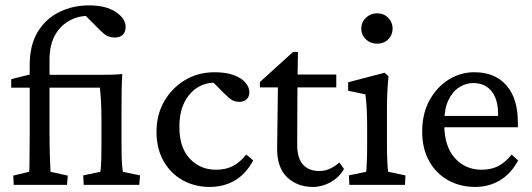

<svg xmlns="http://www.w3.org/2000/svg" viewBox="-20 -702 2021 729"><path d="M32.2 0 30.3 -35.2 90.8 -49.8Q91.8 -59.6 91.8 -76.7Q91.8 -93.8 92.3 -122.1Q92.8 -150.4 92.8 -194.3V-455.1Q92.8 -530.3 123 -580.6Q153.3 -630.9 205.1 -656.2Q256.8 -681.6 317.4 -681.6Q381.8 -681.6 419.4 -656.7Q457 -631.8 457 -599.6Q457 -581.1 446.3 -570.3Q435.5 -559.6 416 -559.6Q400.4 -559.6 387.2 -565.9Q374 -572.3 356.4 -590.8L292 -655.3L346.7 -638.7Q300.8 -647.5 259.8 -631.3Q218.8 -615.2 193.4 -576.2Q168 -537.1 168 -473.6V-418V-201.2Q168 -170.9 168.5 -143.6Q168.9 -116.2 169.9 -93.3Q170.9 -70.3 171.9 -49.8L237.3 -35.2L234.4 0ZM297.9 0 295.9 -36.1 361.3 -49.8Q362.3 -59.6 363.3 -71.3Q364.3 -83 364.7 -102.5Q365.2 -122.1 365.2 -154.3V-240.2Q365.2 -291 363.3 -321.8Q361.3 -352.5 359.4 -369.1H22.5V-401.4L92.8 -418.9L143.6 -418H367.2Q385.7 -418 405.3 -418.5Q424.8 -418.9 444.3 -420.9Q442.4 -389.6 441.9 -359.4Q441.4 -329.1 441.4 -284.2V-161.1Q441.4 -130.9 441.9 -108.9Q442.4 -86.9 443.8 -72.3Q445.3 -57.6 446.3 -49.8L511.7 -36.1L508.8 0Z M775.4 7.8Q720.7 7.8 674.8 -17.1Q628.9 -42 601.6 -89.4Q574.2 -136.7 574.2 -202.1Q574.2 -265.6 603 -316.4Q631.8 -367.2 681.6 -397.5Q731.4 -427.7 794.9 -427.7Q837.9 -427.7 867.2 -417Q896.5 -406.2 911.6 -388.7Q926.8 -371.1 926.8 -351.6Q926.8 -335.9 917 -325.7Q907.2 -315.4 889.6 -315.4Q873 -315.4 862.3 -321.3Q851.6 -327.1 834 -344.7L784.2 -394.5L819.3 -384.8Q780.3 -393.6 744.1 -377.4Q708 -361.3 684.6 -321.8Q661.1 -282.2 661.1 -219.7Q661.1 -141.6 700.7 -99.6Q740.2 -57.6 799.8 -57.6Q836.9 -57.6 863.8 -71.3Q890.6 -85 915 -115.2L941.4 -92.8Q914.1 -42 872.1 -17.1Q830.1 7.8 775.4 7.8Z M1286.1 -60.5Q1267.6 -28.3 1235.4 -10.3Q1203.1 7.8 1168 7.8Q1109.4 7.8 1070.8 -28.3Q1032.2 -64.5 1032.2 -136.7L1035.2 -370.1H966.8V-390.6L1092.8 -504.9H1111.3L1109.4 -392.6L1108.4 -152.3Q1108.4 -101.6 1130.4 -77.1Q1152.3 -52.7 1192.4 -52.7Q1214.8 -52.7 1233.9 -62Q1252.9 -71.3 1268.6 -85ZM1074.2 -370.1V-418.9H1256.8V-370.1Z M1306.6 0 1304.7 -36.1 1370.1 -49.8Q1371.1 -53.7 1371.6 -63.5Q1372.1 -73.2 1373 -94.7Q1374 -116.2 1374 -154.3V-218.8Q1374 -259.8 1372.1 -293Q1370.1 -326.2 1367.2 -343.8L1301.8 -357.4V-389.6L1440.4 -425.8L1455.1 -412.1Q1452.1 -381.8 1450.7 -352.5Q1449.2 -323.2 1449.2 -284.2V-161.1Q1449.2 -116.2 1450.7 -86.9Q1452.1 -57.6 1454.1 -49.8L1519.5 -36.1L1517.6 0ZM1412.1 -536.1Q1386.7 -536.1 1369.1 -552.7Q1351.6 -569.3 1351.6 -593.8Q1351.6 -617.2 1369.1 -634.3Q1386.7 -651.4 1412.1 -651.4Q1437.5 -651.4 1454.1 -634.3Q1470.7 -617.2 1470.7 -593.8Q1470.7 -569.3 1454.1 -552.7Q1437.5 -536.1 1412.1 -536.1Z M1784.2 7.8Q1727.5 7.8 1681.6 -17.6Q1635.7 -43 1609.4 -90.3Q1583 -137.7 1583 -202.1Q1583 -271.5 1611.3 -322.3Q1639.6 -373 1685.5 -400.9Q1731.4 -428.7 1784.2 -427.7Q1860.4 -426.8 1903.3 -377.4Q1946.3 -328.1 1946.3 -236.3V-218.8H1646.5V-261.7H1881.8L1871.1 -249V-269.5Q1871.1 -325.2 1846.2 -356Q1821.3 -386.7 1776.4 -386.7Q1749 -386.7 1723.6 -370.6Q1698.2 -354.5 1682.6 -321.8Q1667 -289.1 1667 -239.3V-227.5Q1667 -147.5 1706.5 -102.5Q1746.1 -57.6 1808.6 -57.6Q1843.8 -57.6 1870.6 -70.8Q1897.5 -84 1922.9 -115.2L1947.3 -92.8Q1919.9 -42 1877.9 -17.1Q1835.9 7.8 1784.2 7.8Z"/></svg>

Font: Crimson Pro ExtraLight
Style: Regular
Weight: 400
Version: Version 1.002